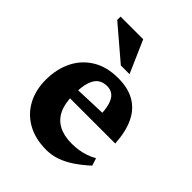

<svg xmlns="http://www.w3.org/2000/svg" viewBox="-201 -798 920 920"><g transform="rotate(45 258.5 -338.0)"><path d="M273.5 -474.5Q341 -474.5 386.2 -448.2Q431.5 -422 456 -370.5Q480.5 -319 485 -242.5H141L140.5 -296L395 -305L338.5 -277.5Q337.5 -325 329 -354Q320.5 -383 304 -396.5Q287.5 -410 262.5 -410Q236.5 -410 217.5 -396.8Q198.5 -383.5 188.2 -351.8Q178 -320 178 -264.5Q178 -206.5 196.2 -169Q214.5 -131.5 250 -113Q285.5 -94.5 337 -94.5Q362.5 -94.5 384.8 -98Q407 -101.5 428 -108.8Q449 -116 470 -127.5L482 -89.5Q447 -57.5 413 -34.5Q379 -11.5 344.2 0.8Q309.5 13 273 13Q199 13 145.5 -16.5Q92 -46 62.8 -99.2Q33.5 -152.5 33.5 -223Q33.5 -295 61.2 -351.8Q89 -408.5 142.8 -441.5Q196.5 -474.5 273.5 -474.5ZM298.5 -526H239.5L73 -668V-690.5H226.5Z"/></g></svg>

Font: Newsreader
Style: Bold
Weight: 700
Designer: Hugues Gentile
Foundry: Production Type
Version: Version 1.003